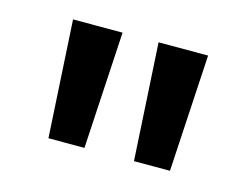

<svg xmlns="http://www.w3.org/2000/svg" viewBox="-51 -846 535 412"><g transform="rotate(15 217.0 -640.0)"><path d="M67 -770H177L162 -510H82ZM257 -770H367L352 -510H272Z"/></g></svg>

Font: M PLUS 1p Medium
Style: Regular
Weight: 500
Version: Version 1.062